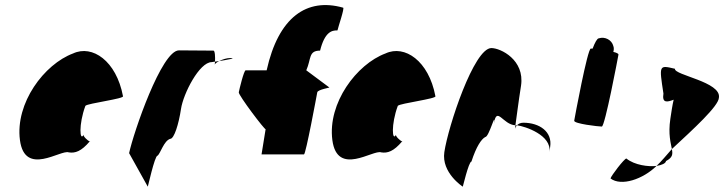

<svg xmlns="http://www.w3.org/2000/svg" viewBox="-20 -744 2832 751"><path d="M58 -196C77 -52 218 -160 249 -148C274 -144 298 -152 331 -191C323 -193 304 -212 307 -217C292 -188 287 -257 314 -330C322 -340 469 -358 461 -368C435 -506 341 -570 266 -535C153 -493 39 -341 58 -196ZM307 -217C307 -217 307 -218 307 -218C307 -218 307 -217 307 -217ZM332 -192 331 -191C333 -191 333 -191 332 -190Z M485 -145 558 -14C557 -6 585 -135 596 -135C607 -142 621 -194 646 -201C661 -201 679 -258 688 -318C697 -378 760 -501 808 -501C808 -501 813 -502 821 -503C822 -520 821 -546 815 -546C815 -546 722 -547 680 -547C612 -547 502 -225 485 -145ZM821 -503C821 -498 820 -494 820 -491C820 -494 827 -500 837 -505C831 -504 826 -504 821 -503ZM837 -505C868 -510 908 -517 881 -517C865 -517 849 -511 837 -505Z M914 -383C912 -372 1018 -232 1019 -239L1003 -140H1169C1176 -140 1219 -372 1221 -383C1223 -394 1276 -402 1268 -402L1178 -469C1198 -514 1186 -546 1232 -546C1250 -618 1277 -626 1300 -625C1302 -636 1329 -714 1322 -714C1180 -754 1069 -677 1023 -469H941C934 -469 916 -394 914 -383Z M1280 -196C1299 -52 1440 -160 1471 -148C1496 -144 1520 -152 1553 -191C1545 -193 1526 -212 1529 -217C1514 -188 1509 -257 1536 -330C1544 -340 1691 -358 1683 -368C1657 -506 1563 -570 1488 -535C1375 -493 1261 -341 1280 -196ZM1529 -217C1529 -217 1529 -218 1529 -218C1529 -218 1529 -217 1529 -217ZM1554 -192 1553 -191C1555 -191 1555 -191 1554 -190Z M1718 -149C1706 -68 1790 -14 1790 -14C1789 -6 1813 -112 1824 -112C1843 -171 1863 -200 1878 -208C1893 -208 1920 -314 1912 -261C1923 -331 1947 -256 1996 -254C2000 -281 2008 -346 2018 -409C2033 -510 1938 -556 1902 -556C1834 -556 1733 -250 1718 -149ZM1996 -254C1996 -246 1994 -242 1995 -241C1994 -237 1995 -246 2002 -254ZM2002 -254C2034 -250 2139 -215 2129 -149L2132 -170C2141 -228 2091 -264 2027 -264C2015 -264 2007 -259 2002 -254Z M2226 -272C2224 -260 2321 -249 2334 -249C2346 -249 2397 -518 2399 -530C2400 -534 2392 -538 2379 -541C2381 -548 2382 -556 2379 -564C2373 -588 2346 -602 2322 -594C2316 -594 2307 -578 2298 -554H2291C2278 -554 2228 -284 2226 -272Z M2368 -46C2410 -14 2495 -43 2548 -95C2517 -91 2462 -98 2430 -124C2422 -124 2370 -56 2368 -46ZM2575 -378C2569 -340 2589 -344 2615 -354C2610 -333 2606 -306 2602 -279C2593 -218 2604 -184 2608 -161C2692 -239 2791 -329 2792 -362C2802 -424 2616 -450 2620 -475C2557 -490 2558 -490 2575 -378ZM2548 -95C2568 -98 2584 -105 2585 -114C2611 -128 2612 -140 2608 -161C2587 -137 2568 -114 2548 -95Z"/></svg>

Font: Ampere
Style: SCUltCndIta
Weight: 400
Version: Version 1